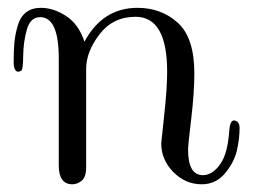

<svg xmlns="http://www.w3.org/2000/svg" viewBox="-20 -462 651 493"><path d="M15.1 -303.2Q15.1 -333 17.1 -353.5Q19 -374 25.6 -396.5Q32.2 -418.9 47.1 -430.4Q62 -441.9 85 -441.9Q117.2 -441.9 149.7 -420.9Q182.1 -399.9 196.8 -355Q243.7 -441.9 333 -441.9Q394 -441.9 436.5 -403.6Q479 -365.2 479 -273.9Q479 -223.1 470.9 -156Q462.9 -88.9 462.9 -78.1Q462.9 -12.2 501 -12.2Q524.9 -12.2 544.9 -39.6Q564.9 -66.9 568.8 -127.9Q570.8 -152.8 581.1 -152.8Q584 -152.8 588.9 -149.9Q594.7 -146 595.2 -134.8Q595.2 -105 588.1 -75Q581.1 -44.9 557.6 -16.8Q534.2 11.2 498 11.2Q456.1 11.2 425 -20.3Q394 -51.8 394 -94.2Q394 -97.2 401.6 -166Q409.2 -234.9 409.2 -277.8Q409.2 -418.9 328.1 -418.9Q270 -418.9 235.6 -374Q201.2 -329.1 201.2 -285.2V-32.2Q201.2 -7.3 189.7 2Q178.2 11.2 166 11.2Q130.9 11.2 130.9 -37.1V-312Q130.9 -418 83 -418Q58.1 -418 49.1 -386.5Q40 -355 39.6 -319.6Q39.1 -284.2 35.2 -280.8Q30.3 -277.8 26.9 -277.8Q15.1 -278.3 15.1 -303.2Z"/></svg>

Font: CMU Serif Upright Italic
Style: UprightItalic
Weight: 500
Version: Version 0.7.0